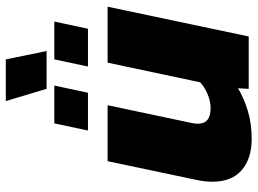

<svg xmlns="http://www.w3.org/2000/svg" viewBox="-130 -726 866 645"><g transform="rotate(-90 302.5 -403.0)"><path d="M327 -679 286 -816H426L454 -679ZM187 -540 211 -653H338L314 -540ZM402 -540 426 -653H553L529 -540ZM158 10Q93 10 54 -23.5Q15 -57 15 -122Q15 -147 21 -175L84 -474H272L212 -190Q211 -185 210.5 -180Q210 -175 210 -170Q210 -128 262 -128Q285 -128 309 -138Q333 -148 349 -163L415 -474H603L503 0H327L329 -36Q296 -16 253 -3Q210 10 158 10Z"/></g></svg>

Font: Kanit
Style: Bold Italic
Weight: 700
Italic angle: -12°
Designer: Katatrad Team
Foundry: CadsonDemak
Version: Version 2.000; ttfautohint (v1.8.3)